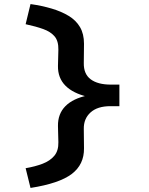

<svg xmlns="http://www.w3.org/2000/svg" viewBox="-20 -722 734 944"><path d="M130 202 106 105Q153 97 189.5 83Q226 69 247 44Q268 19 267 -23L265 -102Q264 -162 301.5 -200Q339 -238 412 -253V-246Q339 -263 301.5 -301Q264 -339 265 -398L267 -477Q268 -520 248.5 -543Q229 -566 193 -579Q157 -592 106 -603L130 -702Q186 -694 233.5 -680Q281 -666 317.5 -644Q354 -622 373.5 -588.5Q393 -555 393 -507L392 -412Q391 -358 426 -332Q461 -306 525 -306H567V-200H523Q459 -200 425 -169Q391 -138 392 -88L393 7Q394 87 332.5 133.5Q271 180 130 202Z"/></svg>

Font: Lexend Tera Medium
Style: Regular
Weight: 500
Designer: Bonnie Shaver-Troup, Thomas Jockin
Foundry: Lexend
Version: Version 1.007